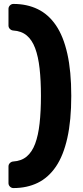

<svg xmlns="http://www.w3.org/2000/svg" viewBox="-20 -796 424 975"><path d="M48.2 159Q38 159 30.6 151.6Q23.1 144.1 23.1 133.9V49.3Q23.1 39 30.4 31.9Q37.6 24.8 47.1 24.1Q88.5 21.6 115.6 -1.2Q142.8 -24 158.6 -66.4Q174.4 -108.9 181.1 -169.7Q187.9 -230.6 187.9 -309Q187.9 -387.4 181.1 -447.9Q174.4 -508.5 158.6 -550.9Q142.8 -593.4 115.6 -616Q88.5 -638.6 47.1 -641.1Q37.6 -641.8 30.4 -648.9Q23.1 -656 23.1 -666.3V-750.9Q23.1 -761.1 30.6 -768.6Q38 -776 48.2 -776Q116.9 -776 171.3 -749.7Q225.7 -723.5 263.9 -667.7Q302 -612 321.9 -523.2Q341.9 -434.4 341.9 -309Q341.9 -184.3 321.9 -95.1Q302 -6 263.9 50.1Q225.7 106.1 171.3 132.6Q116.9 159 48.2 159Z"/></svg>

Font: Rubik Light
Style: Regular
Weight: 300
Designer: Hubert and Fischer
Foundry: Hubert and Fischer
Version: Version 2.300;gftools[0.9.30]